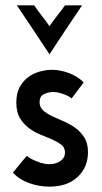

<svg xmlns="http://www.w3.org/2000/svg" viewBox="-20 -689 380 718"><path d="M165 -486Q135 -532 104.5 -577.5Q74 -623 43 -669H108Q112 -663 119.5 -652.5Q127 -642 136 -630.5Q145 -619 153 -608Q161 -597 165 -591Q169 -597 177 -608Q185 -619 194 -630.5Q203 -642 211 -652.5Q219 -663 223 -669H287Q256 -623 225.5 -577.5Q195 -532 165 -486ZM293 -381 248 -321Q247 -322 241 -326Q235 -330 225.5 -334Q216 -338 203.5 -341.5Q191 -345 178 -345Q161 -345 144.5 -337Q128 -329 128 -307Q128 -288 141.5 -276Q155 -264 175 -254.5Q195 -245 218.5 -235Q242 -225 262 -210.5Q282 -196 295.5 -174.5Q309 -153 309 -120Q309 -64 270.5 -27.5Q232 9 165 9Q126 9 88.5 -4.5Q51 -18 28 -44Q35 -51 43.5 -62Q52 -73 60.5 -83Q69 -93 74.5 -99.5Q80 -106 81 -106Q81 -105 88.5 -100Q96 -95 108 -89.5Q120 -84 135 -79.5Q150 -75 165 -75Q189 -75 206 -87Q223 -99 223 -119Q223 -137 209.5 -147.5Q196 -158 176 -167Q156 -176 132 -185.5Q108 -195 88 -210Q68 -225 54.5 -247.5Q41 -270 41 -306Q41 -340 53.5 -363Q66 -386 85.5 -400.5Q105 -415 129 -421.5Q153 -428 175 -428Q204 -428 237 -416Q270 -404 293 -381Z"/></svg>

Font: JosefinSans
Style: SemiBold
Weight: 600
Designer: Santiago Orozco
Foundry: Typemade
Version: Version 1.0 ; ttfautohint (v1.3)